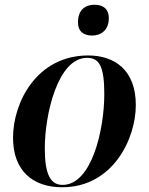

<svg xmlns="http://www.w3.org/2000/svg" viewBox="-20 -780 628 810"><path d="M369 -630C404 -630 439 -651 439 -703C439 -746 411 -760 379 -760C340 -760 309 -739 309 -686C309 -646 334 -630 369 -630ZM242 10C456 10 553 -194 553 -337C553 -485 463 -546 352 -546C135 -546 35 -348 35 -199C35 -59 119 10 242 10ZM244 0C194 0 169 -42 169 -154C169 -298 224 -536 347 -536C399 -536 420 -500 420 -383C420 -233 367 0 244 0Z"/></svg>

Font: Noto Serif Display SemiBold
Style: Italic
Weight: 600
Italic angle: -12°
Designer: Monotype Design Team
Foundry: Monotype Imaging Inc.
Version: Version 2.009